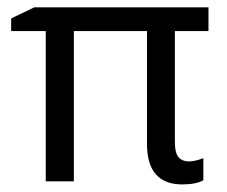

<svg xmlns="http://www.w3.org/2000/svg" viewBox="-20 -482 609 514"><path d="M485.8 -49.8Q501 -49.8 524.4 -58.6V0.5Q504.9 11.7 468.3 11.7Q373.5 11.7 373.5 -96.7V-398.9H177.7V3.4H102.5V-398.9H9.8V-432.6L71.8 -462.4H538.1V-398.9H448.2V-102.5Q448.2 -71.8 458.3 -60.8Q468.3 -49.8 485.8 -49.8Z"/></svg>

Font: XL-Viking
Style: Regular
Weight: 400
Foundry: Ascender Corporation
Version: Version 1.10 March 23, 2015